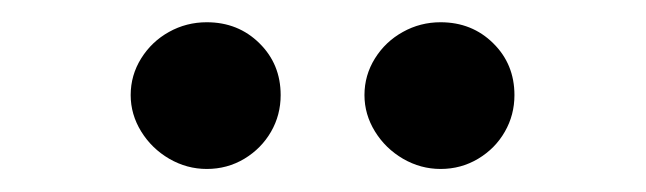

<svg xmlns="http://www.w3.org/2000/svg" viewBox="-20 -758 572 170"><path d="M95.7 -673.8Q95.7 -691.4 105 -706.3Q114.3 -721.2 129.6 -729.7Q145 -738.3 163.1 -738.3Q190.9 -738.3 209.7 -719.7Q228.5 -701.2 228.5 -673.8Q228.5 -656.2 220 -641.4Q211.4 -626.5 196.3 -617.4Q181.2 -608.4 163.1 -608.4Q145.5 -608.4 129.9 -617.4Q114.3 -626.5 105 -641.6Q95.7 -656.7 95.7 -673.8ZM302.7 -673.8Q302.7 -691.4 312 -706.3Q321.3 -721.2 336.7 -729.7Q352.1 -738.3 370.1 -738.3Q397.9 -738.3 416.7 -719.7Q435.5 -701.2 435.5 -673.8Q435.5 -656.2 427 -641.4Q418.5 -626.5 403.3 -617.4Q388.2 -608.4 370.1 -608.4Q352.5 -608.4 336.9 -617.4Q321.3 -626.5 312 -641.6Q302.7 -656.7 302.7 -673.8Z"/></svg>

Font: Pretendard GOV SemiBold
Style: Regular
Weight: 600
Designer: Base glyphs from Inter by Rasmus Andersson; Hangeul glyphs from Noto Sans CJK(Source Han Sans) by Jang Soo-young and Kan
Foundry: Kil Hyung-jin
Version: Version 1.309